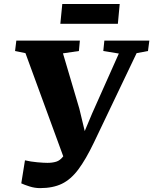

<svg xmlns="http://www.w3.org/2000/svg" viewBox="-20 -952 788 988"><path d="M186 16Q159 16 132.2 7.5Q105.5 -1 89.5 -8.5L108.5 -127Q138 -120 171.5 -117Q205 -114 224 -114Q249.5 -114 269.2 -120Q289 -126 305.5 -147.5L111 -678.5L57.5 -689.5L64 -743H391L386 -689.5L304 -677.5L388.5 -392L416 -277.5L454 -368L591.5 -676.5L511.5 -689.5L517 -743H748.5L741.5 -689.5L683 -678.5L463 -218Q421.5 -131.5 383 -80Q344.5 -28.5 298.2 -6.2Q252 16 186 16ZM300.5 -931.5H596L586.5 -829.5H290.5Z"/></svg>

Font: Merriweather Black
Style: Italic
Weight: 900
Italic angle: -7.8°
Designer: Eben Sorkin
Foundry: Eben Sorkin
Version: Version 2.200;gftools[0.9.31]